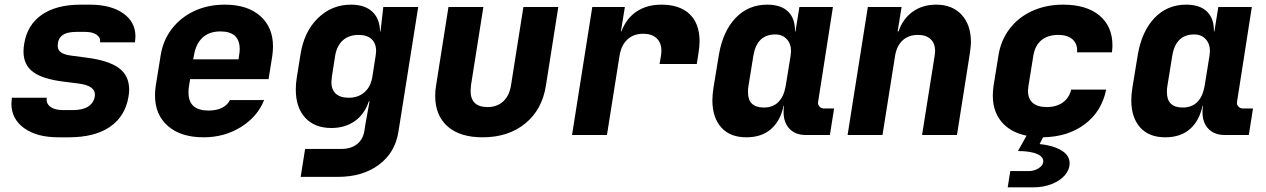

<svg xmlns="http://www.w3.org/2000/svg" viewBox="-20 -580 5440 825"><path d="M231 10Q138 10 83.5 -29.5Q29 -69 29 -135Q29 -142 31 -160H181Q177 -136 196 -121.5Q215 -107 250 -107H294Q335 -107 358.5 -122Q382 -137 387 -164L388 -173Q388 -212 318 -221L255 -229Q164 -240 122.5 -270.5Q81 -301 81 -359Q81 -374 84 -392Q97 -473 159.5 -516.5Q222 -560 327 -560H365Q456 -560 509 -523Q562 -486 562 -423Q562 -416 560 -398H410Q413 -418 395.5 -430.5Q378 -443 346 -443H308Q267 -443 247.5 -428Q228 -413 228 -383Q228 -365 242 -355Q256 -345 286 -341L354 -332Q447 -320 491 -287.5Q535 -255 535 -195Q535 -181 532 -164Q518 -80 452.5 -35Q387 10 275 10Z M1153 -381Q1153 -361 1150 -340L1134 -240H797L792 -210Q790 -200 790 -182Q790 -105 876 -105Q911 -105 934.5 -117Q958 -129 968 -150H1115Q1086 -78 1015 -34Q944 10 855 10Q757 10 701.5 -38.5Q646 -87 646 -170Q646 -189 649 -210L670 -340Q680 -406 718 -455.5Q756 -505 814.5 -532.5Q873 -560 946 -560Q1043 -560 1098 -511.5Q1153 -463 1153 -381ZM810 -325H1005L1007 -340Q1010 -355 1010 -369Q1010 -445 927 -445Q879 -445 850 -418Q821 -391 813 -340Z M1627 -550H1777L1692 -14Q1678 76 1608 128Q1538 180 1432 180H1272L1291 60H1446Q1488 60 1514 39.5Q1540 19 1546 -19L1549 -40L1568 -145H1565Q1547 -90 1505 -60Q1463 -30 1404 -30Q1332 -30 1291.5 -74Q1251 -118 1251 -195Q1251 -221 1255 -245L1271 -345Q1286 -443 1345.5 -501.5Q1405 -560 1488 -560Q1547 -560 1579.5 -530Q1612 -500 1613 -445H1615ZM1594 -340Q1596 -354 1596 -361Q1596 -394 1576.5 -412Q1557 -430 1521 -430Q1479 -430 1453 -406.5Q1427 -383 1420 -340L1406 -250Q1404 -234 1404 -227Q1404 -195 1423 -177.5Q1442 -160 1478 -160Q1519 -160 1546 -183.5Q1573 -207 1580 -250Z M1850 -168Q1850 -193 1854 -214L1907 -550H2057L2004 -215Q2002 -197 2002 -190Q2002 -120 2075 -120Q2116 -120 2142.5 -144.5Q2169 -169 2176 -215L2229 -550H2379L2326 -214Q2310 -109 2237 -49.5Q2164 10 2054 10Q1956 10 1903 -37Q1850 -84 1850 -168Z M2986 -402Q2986 -380 2981 -350L2974 -305H2814L2820 -340Q2822 -354 2822 -361Q2822 -396 2801.5 -415.5Q2781 -435 2744 -435Q2702 -435 2675.5 -410Q2649 -385 2642 -340L2588 0H2438L2525 -550H2665L2648 -445H2650Q2672 -502 2716 -531Q2760 -560 2822 -560Q2901 -560 2943.5 -519Q2986 -478 2986 -402Z M3564 -114 3546 0H3442Q3398 0 3372.5 -26.5Q3347 -53 3347 -98Q3347 -116 3349 -125H3347Q3333 -60 3292.5 -25Q3252 10 3187 10Q3117 10 3079 -32.5Q3041 -75 3041 -150Q3041 -172 3046 -205L3069 -345Q3086 -445 3140.5 -502.5Q3195 -560 3277 -560Q3336 -560 3366.5 -530Q3397 -500 3396 -445H3398L3415 -550H3559L3495 -140Q3494 -130 3501.5 -122Q3509 -114 3520 -114ZM3377 -340Q3379 -354 3379 -360Q3379 -392 3360.5 -412Q3342 -432 3311 -432Q3232 -432 3217 -340L3196 -210Q3194 -201 3194 -184Q3194 -118 3262 -118Q3301 -118 3324.5 -141.5Q3348 -165 3356 -210Z M4152 -399Q4152 -385 4148 -355L4092 0H3942L3996 -340Q3998 -354 3998 -361Q3998 -394 3978.5 -412Q3959 -430 3924 -430Q3884 -430 3858.5 -406.5Q3833 -383 3826 -340L3772 0H3622L3709 -550H3854L3837 -445H3841Q3859 -499 3901.5 -529.5Q3944 -560 4003 -560Q4072 -560 4112 -516.5Q4152 -473 4152 -399Z M4608 -355Q4611 -390 4589.5 -410Q4568 -430 4527 -430Q4482 -430 4454.5 -407Q4427 -384 4420 -340L4399 -210Q4397 -196 4397 -190Q4397 -156 4417.5 -138Q4438 -120 4478 -120Q4519 -120 4546.5 -139.5Q4574 -159 4583 -195H4733Q4714 -101 4641.5 -46.5Q4569 8 4462 10L4447 39Q4501 44 4538.5 65Q4576 86 4576 122Q4576 149 4556 172.5Q4536 196 4500 210.5Q4464 225 4420 225H4310L4321 155H4401Q4424 155 4442 143.5Q4460 132 4462 119Q4467 96 4438 82.5Q4409 69 4354 69L4391 3Q4322 -11 4284 -56Q4246 -101 4246 -169Q4246 -189 4249 -210L4270 -340Q4280 -406 4318 -456Q4356 -506 4415.5 -533Q4475 -560 4548 -560Q4648 -560 4704 -513.5Q4760 -467 4760 -385Q4760 -375 4758 -355Z M5364 -114 5346 0H5242Q5198 0 5172.5 -26.5Q5147 -53 5147 -98Q5147 -116 5149 -125H5147Q5133 -60 5092.5 -25Q5052 10 4987 10Q4917 10 4879 -32.5Q4841 -75 4841 -150Q4841 -172 4846 -205L4869 -345Q4886 -445 4940.5 -502.5Q4995 -560 5077 -560Q5136 -560 5166.5 -530Q5197 -500 5196 -445H5198L5215 -550H5359L5295 -140Q5294 -130 5301.5 -122Q5309 -114 5320 -114ZM5177 -340Q5179 -354 5179 -360Q5179 -392 5160.5 -412Q5142 -432 5111 -432Q5032 -432 5017 -340L4996 -210Q4994 -201 4994 -184Q4994 -118 5062 -118Q5101 -118 5124.5 -141.5Q5148 -165 5156 -210Z"/></svg>

Font: JetBrains Mono Extra Bold
Style: Italic
Weight: 800
Italic angle: -9°
Monospace: yes
Designer: Philipp Nurullin, Konstantin Bulenkov
Foundry: JetBrains
Version: 2.002